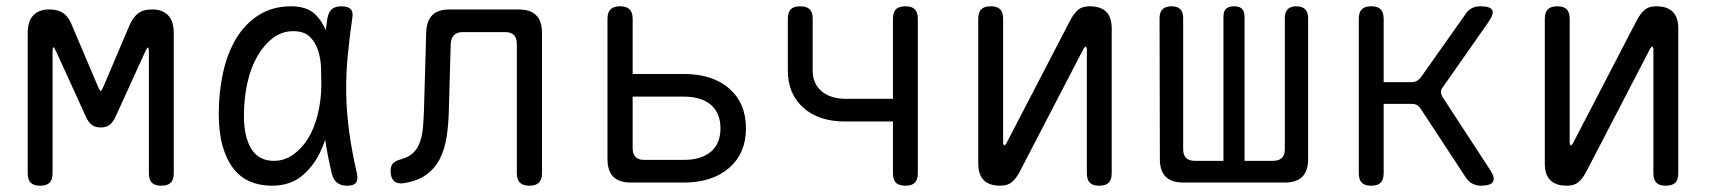

<svg xmlns="http://www.w3.org/2000/svg" viewBox="-20 -580 5440 610"><path d="M532 -30Q532 -9 522.5 0.5Q513 10 492.5 10Q472 10 462.5 0.5Q453 -9 453 -30V-413Q453 -429 450 -429Q447 -429 440 -413L347 -209Q340 -193 329 -184Q318 -175 300 -175Q282 -175 271 -184Q260 -193 253 -209L160 -413Q152 -430 149.5 -430Q147 -430 147 -413V-30Q147 -9 137.5 0.5Q128 10 107.5 10Q87 10 77.5 0.5Q68 -9 68 -30V-475Q68 -513 86 -531.5Q104 -550 136 -550Q151 -550 162 -547Q173 -544 182 -537.5Q191 -531 197.5 -521.5Q204 -512 208 -501L290 -308Q297 -291 300 -291Q303 -291 310 -308L392 -501Q402 -524 418 -537Q434 -550 464 -550Q496 -550 514 -531.5Q532 -513 532 -475Z M844 10Q806 10 775 -3Q744 -16 722 -44Q700 -72 687.5 -115Q675 -158 675 -219Q675 -288 689 -350.5Q703 -413 731.5 -459.5Q760 -506 803.5 -533Q847 -560 905 -560Q953 -560 980 -536Q1002 -515 1015 -484Q1017 -502 1020 -521Q1024 -543 1035 -551.5Q1046 -560 1065 -560Q1086 -560 1094.5 -550.5Q1103 -541 1099 -521Q1090 -459 1084.5 -400Q1079 -341 1080 -282Q1081 -223 1089.5 -160.5Q1098 -98 1114 -29Q1118 -9 1111 0.5Q1104 10 1083.5 10Q1063 10 1051 0.5Q1039 -9 1034 -29Q1021 -84 1013 -136Q1006 -114 996 -94Q974 -49 937 -19.5Q900 10 844 10ZM850 -69Q883 -69 910.5 -88Q938 -107 958 -139Q978 -171 989 -214.5Q1000 -258 1001 -306Q1001 -333 1000 -363.5Q999 -394 990.5 -420Q982 -446 964 -463.5Q946 -481 911 -481Q876 -481 847.5 -459.5Q819 -438 798 -402Q777 -366 766 -317Q755 -268 755 -212Q755 -145 778.5 -107Q802 -69 850 -69Z M1334 -475Q1335 -513 1353 -531.5Q1371 -550 1409 -550H1627Q1665 -550 1683.5 -531.5Q1702 -513 1702 -475V-30Q1702 -9 1692 0.5Q1682 10 1662 10Q1642 10 1632 0.5Q1622 -9 1622 -30V-440Q1622 -459 1613 -468.5Q1604 -478 1585 -478H1450Q1432 -478 1422.5 -468.5Q1413 -459 1412 -440L1406 -230Q1405 -185 1399 -145.5Q1393 -106 1377.5 -75.5Q1362 -45 1334.5 -25Q1307 -5 1263 2Q1243 5 1232 -5Q1221 -15 1221 -37Q1221 -53 1228.5 -61Q1236 -69 1254 -74Q1280 -81 1294 -95.5Q1308 -110 1315 -131Q1322 -152 1324 -177.5Q1326 -203 1327 -230Z M1985 0Q1947 0 1928.5 -18.5Q1910 -37 1910 -75V-520Q1910 -541 1920 -550.5Q1930 -560 1950 -560Q1970 -560 1980 -550.5Q1990 -541 1990 -520V-345H2152Q2244 -345 2297 -298.5Q2350 -252 2350 -172Q2350 -93 2296.5 -46.5Q2243 0 2152 0ZM1990 -109Q1990 -91 1999 -81.5Q2008 -72 2027 -72H2152Q2208 -72 2238.5 -98Q2269 -124 2269 -172Q2269 -221 2238.5 -247Q2208 -273 2152 -273H1990Z M2857 10Q2836 10 2826.5 0.5Q2817 -9 2817 -30V-194H2665Q2581 -194 2532 -238Q2483 -282 2483 -356V-520Q2483 -541 2492.5 -550.5Q2502 -560 2522 -560Q2543 -560 2552.5 -550.5Q2562 -541 2562 -520V-356Q2562 -314 2590.5 -290Q2619 -266 2668 -266H2817V-520Q2817 -541 2826.5 -550.5Q2836 -560 2857 -560Q2877 -560 2886.5 -550.5Q2896 -541 2896 -520V-30Q2896 -9 2886.5 0.5Q2877 10 2857 10Z M3088 -60V-520Q3088 -541 3097.5 -550.5Q3107 -560 3128 -560Q3148 -560 3157.5 -550.5Q3167 -541 3167 -520V-124Q3169 -118 3171 -118Q3173 -118 3173.5 -119.5Q3174 -121 3177 -124L3380 -515Q3391 -536 3404.5 -548Q3418 -560 3442 -560Q3477 -560 3494.5 -542.5Q3512 -525 3512 -490V-30Q3512 -9 3502.5 0.5Q3493 10 3472 10Q3452 10 3442.5 0.5Q3433 -9 3433 -30V-426Q3431 -432 3429 -432Q3427 -432 3426.5 -430.5Q3426 -429 3423 -426L3220 -35Q3209 -14 3195.5 -2Q3182 10 3158 10Q3123 10 3105.5 -7.5Q3088 -25 3088 -60Z M3740 0Q3702 0 3683.5 -18.5Q3665 -37 3665 -75L3664 -522Q3664 -541 3673.5 -550.5Q3683 -560 3702 -560Q3721 -560 3730 -550.5Q3739 -541 3739 -523V-106Q3739 -87 3748.5 -78Q3758 -69 3776 -69H3867V-526Q3867 -544 3875 -552Q3883 -560 3901 -560Q3918 -560 3926 -552Q3934 -544 3934 -526V-69H4024Q4043 -69 4052.5 -78Q4062 -87 4062 -106V-523Q4062 -541 4071 -550.5Q4080 -560 4099 -560Q4117 -560 4126.5 -550.5Q4136 -541 4136 -523V-75Q4136 -37 4117.5 -18.5Q4099 0 4061 0Z M4336 10Q4316 10 4306.5 0.5Q4297 -9 4297 -30V-520Q4297 -541 4306.5 -550.5Q4316 -560 4337 -560Q4357 -560 4366.5 -550.5Q4376 -541 4376 -520V-319H4465Q4474 -319 4481.5 -323Q4489 -327 4494 -334L4636 -535Q4644 -548 4656 -554Q4668 -560 4684 -560Q4715 -560 4721 -548Q4727 -536 4709 -510L4564 -303Q4558 -296 4558 -288Q4558 -280 4563 -272L4713 -42Q4731 -16 4723.5 -3Q4716 10 4685 10Q4670 10 4658 3.5Q4646 -3 4637 -16L4494 -234Q4489 -242 4482 -246Q4475 -250 4465 -250H4376V-30Q4376 -9 4366.5 0.5Q4357 10 4336 10Z M4888 -60V-520Q4888 -541 4897.5 -550.5Q4907 -560 4928 -560Q4948 -560 4957.5 -550.5Q4967 -541 4967 -520V-124Q4969 -118 4971 -118Q4973 -118 4973.5 -119.5Q4974 -121 4977 -124L5180 -515Q5191 -536 5204.5 -548Q5218 -560 5242 -560Q5277 -560 5294.5 -542.5Q5312 -525 5312 -490V-30Q5312 -9 5302.5 0.5Q5293 10 5272 10Q5252 10 5242.5 0.5Q5233 -9 5233 -30V-426Q5231 -432 5229 -432Q5227 -432 5226.5 -430.5Q5226 -429 5223 -426L5020 -35Q5009 -14 4995.5 -2Q4982 10 4958 10Q4923 10 4905.5 -7.5Q4888 -25 4888 -60Z"/></svg>

Font: Maple Mono NL Light
Style: Regular
Weight: 300
Monospace: yes
Designer: subframe7536
Version: Version 7.000